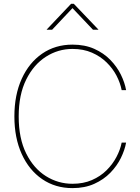

<svg xmlns="http://www.w3.org/2000/svg" viewBox="-20 -968 728 997"><path d="M356.4 8.8Q267.1 8.8 199 -37.8Q130.9 -84.5 92.8 -168.2Q54.7 -252 54.7 -363.3Q54.7 -475.1 92.8 -558.8Q130.9 -642.6 199 -689.5Q267.1 -736.3 356.4 -736.3Q420.4 -736.3 469.5 -714.4Q518.6 -692.4 553 -657Q587.4 -621.6 607.7 -580.3Q627.9 -539.1 634.8 -500H611.8Q604.5 -537.6 585 -575.2Q565.4 -612.8 533.4 -644Q501.5 -675.3 457.3 -694.6Q413.1 -713.9 356.4 -713.9Q281.7 -713.9 218.3 -673.3Q154.8 -632.8 116 -554.7Q77.1 -476.6 77.1 -363.3Q77.1 -249 116 -171.1Q154.8 -93.3 218.3 -53.5Q281.7 -13.7 356.4 -13.7Q413.1 -13.7 457.3 -33Q501.5 -52.2 533.2 -83.7Q564.9 -115.2 584.7 -152.8Q604.5 -190.4 611.8 -227.5H634.8Q627.9 -189 607.7 -147.7Q587.4 -106.4 553 -71Q518.6 -35.6 469.5 -13.4Q420.4 8.8 356.4 8.8ZM250.5 -813.5H222.7V-814.9L349.1 -948.2H363.3L490.7 -814.9V-813.5H462.9L356.4 -925.8Z"/></svg>

Font: Inter 24pt Thin
Style: Regular
Weight: 250
Designer: Rasmus Andersson
Foundry: rsms
Version: Version 4.001;git-66647c0bb